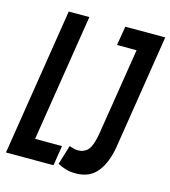

<svg xmlns="http://www.w3.org/2000/svg" viewBox="-120 -786 783 882"><g transform="rotate(15 272.0 -345.0)"><path d="M-13 0 98 -700H196L100 -95H228L213 0ZM234 -12 262 -104Q271 -101 282.5 -98Q294 -95 302 -95Q333 -95 351 -115.5Q369 -136 379 -195L445 -609H352L367 -700H557L471 -156Q458 -78 422 -34Q386 10 321 10Q293 10 272 3.5Q251 -3 234 -12Z"/></g></svg>

Font: Georama ExtraCondensed SemiBold
Style: Italic
Weight: 600
Width: 2
Italic angle: -9°
Designer: Jean-Baptiste Levee
Foundry: Production Type
Version: Version 1.000